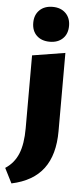

<svg xmlns="http://www.w3.org/2000/svg" viewBox="-94 -719 456 1042"><g transform="rotate(5 133.5 -198.0)"><path d="M61 -413 240 -442V-16Q240 113 183.5 188.5Q127 264 10 289L-31 208Q17 177 39 123.5Q61 70 61 -16ZM52 -590Q52 -633 78.5 -659Q105 -685 150 -685Q194 -685 220.5 -659Q247 -633 247 -590Q247 -546 220.5 -520.5Q194 -495 150 -495Q105 -495 78.5 -520.5Q52 -546 52 -590Z"/></g></svg>

Font: Ysabeau Heavy
Style: Regular
Weight: 800
Designer: Christian Thalmann (Catharsis Fonts)
Version: Version 0.003